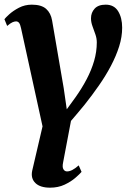

<svg xmlns="http://www.w3.org/2000/svg" viewBox="-24 -572 570 844"><path d="M308 -144.5Q336 -184 357 -224Q378 -264 389.8 -304.5Q401.5 -345 401.5 -385.5Q401.5 -403.5 395.2 -421.2Q389 -439 382.5 -456.8Q376 -474.5 376 -491.5Q376 -516.5 392 -534Q408 -551.5 440.5 -551.5Q477.5 -551.5 495.2 -522.8Q513 -494 513 -450.5Q513 -410 499.8 -368Q486.5 -326 463.8 -282.8Q441 -239.5 411.2 -196.8Q381.5 -154 348.5 -112.5Q333.5 -94.5 317.8 -75.5Q302 -56.5 288 -40.5L253.5 141.5Q249 162.5 254.8 172Q260.5 181.5 270.5 181.5Q281.5 181.5 293.8 175.2Q306 169 322 155L334.5 183.5Q326.5 193 307.2 209.8Q288 226.5 259.8 239.8Q231.5 253 196 253Q152.5 253 131.5 232.5Q110.5 212 117.5 178.5L163 -16.5L68.5 -448Q65 -465 59.8 -471.5Q54.5 -478 46.5 -478Q39.5 -478 30.5 -474Q21.5 -470 7.5 -458L-4.5 -487.5Q-0.5 -493.5 16.5 -509Q33.5 -524.5 59.2 -538Q85 -551.5 116 -551.5Q158 -551.5 178.8 -533Q199.5 -514.5 205 -482L256 -185L269.5 -91.5Z"/></svg>

Font: Merriweather 60pt
Style: Bold Italic
Weight: 700
Italic angle: -7.8°
Version: Version 2.101